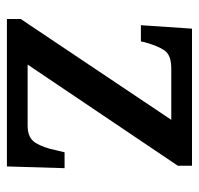

<svg xmlns="http://www.w3.org/2000/svg" viewBox="-30 -546 576 556"><g transform="rotate(90 258.0 -268.0)"><path d="M35 0V-40L327 -476H179Q140 -476 126.5 -457Q113 -438 102 -398L100 -388H53L63 -536H460V-495L167 -60H344Q380 -60 394 -83.5Q408 -107 415 -142L421 -167H467L462 0Z"/></g></svg>

Font: Noto Serif Khmer Medium
Style: Regular
Weight: 500
Version: Version 2.003